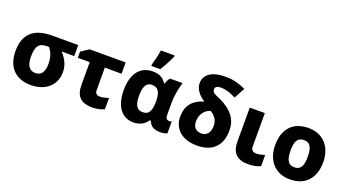

<svg xmlns="http://www.w3.org/2000/svg" viewBox="-58 -1388 3600 1996"><g transform="rotate(20 1742.5 -390.5)"><path d="M310 10C468 10 581 -80 581 -230C581 -303 552 -368 494 -428H634V-550H346C141 -550 42 -456 42 -268C42 -95 140 10 310 10ZM312 -124C244 -124 213 -178 213 -269C213 -384 243 -428 334 -428H355C396 -377 410 -325 410 -257C410 -170 378 -124 312 -124Z M990 10C1042 10 1086 0 1123 -18V-142C1085 -130 1054 -123 1029 -123C998 -123 974 -138 974 -173V-424H1159V-549H761L675 -492V-424H807V-174C807 -50 863 10 990 10Z M1422 -606H1520C1557 -664 1586 -718 1613 -778V-791H1460C1453 -737 1433 -656 1422 -622ZM1445 10C1514 10 1566 -18 1601 -70H1611C1636 -12 1671 10 1747 10C1767 10 1809 2 1819 -4V-136C1810 -133 1800 -131 1791 -131C1764 -131 1751 -149 1751 -187V-321C1751 -388 1767 -484 1789 -549H1650C1635 -530 1624 -512 1615 -482H1608C1575 -533 1531 -558 1458 -558C1319 -558 1238 -454 1238 -272C1238 -96 1316 10 1445 10ZM1498 -123C1434 -123 1408 -176 1408 -271C1408 -375 1437 -424 1496 -424C1566 -424 1595 -378 1595 -274C1592 -168 1572 -123 1498 -123Z M2147 10C2320 10 2415 -82 2415 -253C2415 -370 2354 -457 2215 -525C2166 -544 2134 -561 2129 -569C2119 -579 2117 -593 2117 -601C2117 -627 2138 -642 2180 -642C2236 -642 2291 -622 2348 -594L2412 -712C2320 -754 2259 -765 2186 -765C2041 -765 1955 -708 1955 -611C1955 -550 1994 -494 2066 -446C1941 -409 1884 -332 1884 -214C1884 -77 1987 10 2147 10ZM2148 -124C2090 -124 2055 -163 2055 -222C2055 -295 2094 -357 2161 -378C2219 -345 2245 -298 2245 -242C2245 -165 2209 -124 2148 -124Z M2716 10C2769 10 2813 1 2851 -17V-141C2813 -129 2781 -123 2756 -123C2724 -123 2699 -140 2699 -175V-549H2532V-175C2532 -51 2590 10 2716 10Z M3177 10C3345 10 3444 -97 3444 -275C3444 -444 3345 -559 3180 -559C3011 -559 2913 -454 2913 -275C2913 -105 3012 10 3177 10ZM3179 -124C3107 -124 3083 -177 3083 -275C3083 -374 3106 -425 3178 -425C3249 -425 3273 -373 3273 -275C3273 -173 3249 -124 3179 -124Z"/></g></svg>

Font: Kathrein 85 Heavy
Style: Regular
Weight: 900
Designer: Lazydogs Typefoundry, based on Open Sans by Ascender Corporation
Foundry: Lazydogs Typefoundry
Version: Version 1.003;PS 001.003;hotconv 1.0.88;makeotf.lib2.5.64775